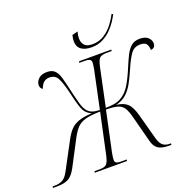

<svg xmlns="http://www.w3.org/2000/svg" viewBox="-213 -1087 1248 1245"><g transform="rotate(-20 410.5 -465.0)"><path d="M493 -771Q447 -771 421 -790Q395 -809 395 -848Q395 -855 396.5 -865Q398 -875 401 -889L440 -899Q433 -873 433 -853Q433 -826 448.5 -807Q464 -788 504 -788Q551 -788 587 -812Q623 -836 647.5 -869Q672 -902 686 -930L696 -926Q686 -906 668.5 -879.5Q651 -853 626 -828.5Q601 -804 567.5 -787.5Q534 -771 493 -771ZM-57 0 -55 -10H-38Q-12 -10 12 -21.5Q36 -33 57 -74L150 -248Q172 -291 194.5 -316Q217 -341 252 -353.5Q287 -366 345 -369Q321 -380 307 -396Q293 -412 282 -446Q271 -480 256 -547Q239 -617 222 -649Q205 -681 165 -681Q143 -681 127.5 -668.5Q112 -656 101 -626Q84 -637 84 -657Q84 -680 103.5 -700Q123 -720 163 -720Q197 -720 215.5 -702Q234 -684 244.5 -647.5Q255 -611 267 -556Q281 -496 291.5 -458.5Q302 -421 319 -401Q333 -385 352.5 -378.5Q372 -372 402 -371L457 -631Q460 -649 461.5 -660Q463 -671 463 -677Q463 -693 451.5 -698.5Q440 -704 416 -704H381L383 -714H606L604 -704H568Q535 -704 521 -690.5Q507 -677 497 -628L443 -371Q474 -371 500.5 -375.5Q527 -380 547 -391Q587 -413 613.5 -456.5Q640 -500 665 -560Q686 -611 703.5 -645.5Q721 -680 743.5 -698.5Q766 -717 801 -717Q840 -717 859 -699Q878 -681 878 -659Q878 -640 868 -632Q858 -624 846 -624Q846 -648 835.5 -664.5Q825 -681 793 -681Q751 -681 728 -650Q705 -619 676 -552Q655 -503 634 -465Q613 -427 584.5 -401.5Q556 -376 513 -366Q561 -361 587.5 -337Q614 -313 631 -249L679 -72Q690 -36 708 -23Q726 -10 753 -10H762L760 0H744Q694 0 669.5 -17Q645 -34 635 -74L588 -254Q577 -297 562.5 -320Q548 -343 520 -351.5Q492 -360 440 -360L381 -83Q378 -67 376.5 -55.5Q375 -44 375 -36Q375 -21 385 -15.5Q395 -10 415 -10H456L454 0H232L233 -10H271Q303 -10 316.5 -23Q330 -36 340 -81L400 -361Q335 -360 298.5 -350Q262 -340 240 -317Q218 -294 198 -256L103 -75Q79 -31 50.5 -15.5Q22 0 -30 0Z"/></g></svg>

Font: Noto Serif Display SemiCondensed ExtraLight
Style: Italic
Weight: 200
Width: 4
Italic angle: -12°
Designer: Monotype Design Team
Foundry: Monotype Imaging Inc.
Version: Version 2.009